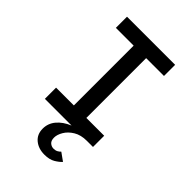

<svg xmlns="http://www.w3.org/2000/svg" viewBox="-270 -808 1157 1157"><g transform="rotate(45 308.0 -230.0)"><path d="M338.5 240Q287.5 240 254 212.2Q220.5 184.5 220.5 136Q220.5 91 249.8 56.2Q279 21.5 330.5 0H103V-95.5H254.5V-605H103V-700H513V-605H361V-95.5H513V0H460.5Q410.5 0 376.2 20.8Q342 41.5 324.5 71Q307 100.5 307 126Q307 152 320.8 163.8Q334.5 175.5 352 175.5Q368.5 175.5 379.8 169.2Q391 163 398 155L449 191.5Q434.5 208 407.8 224Q381 240 338.5 240Z"/></g></svg>

Font: Overpass Mono SemiBold
Style: Regular
Weight: 600
Monospace: yes
Designer: Delve Withrington, Dave Bailey
Foundry: Delve Fonts LLC
Version: Version 4.000